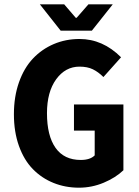

<svg xmlns="http://www.w3.org/2000/svg" viewBox="-20 -850 640 882"><path d="M258.8 -709 163.1 -830.1H274.9L328.1 -768.1H332L386.2 -830.1H498L401.9 -709ZM342.8 12.2Q279.8 12.2 225.6 -9.8Q171.4 -31.7 130.9 -73.2Q90.3 -114.7 67.1 -179.4Q43.9 -244.1 43.9 -325.2Q43.9 -405.8 67.1 -471.7Q90.3 -537.6 131.1 -580.8Q171.9 -624 226.8 -647.5Q281.7 -670.9 345.2 -670.9Q452.1 -670.9 536.1 -586.9L455.1 -496.1Q431.6 -519.5 406.5 -531.7Q381.3 -543.9 345.2 -543.9Q280.3 -543.9 238 -485.8Q195.8 -427.7 195.8 -330.1Q195.8 -226.6 235.1 -170.9Q274.4 -115.2 351.1 -115.2Q394 -115.2 415 -136.2V-250H319.8V-370.1H546.9V-67.9Q511.2 -33.7 456.5 -10.7Q401.9 12.2 342.8 12.2Z"/></svg>

Font: Office Code Pro D Bold
Style: Regular
Weight: 700
Designer: Nathan Rutzky & Paul D. Hunt
Foundry: Adobe Systems Incorporated
Version: Version 1.004;PS 001.004;hotconv 1.0.70;makeotf.lib2.5.58329